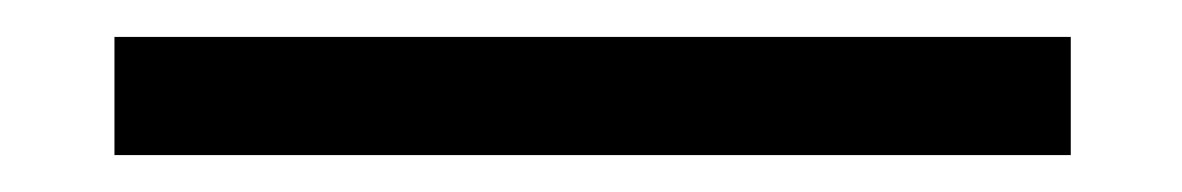

<svg xmlns="http://www.w3.org/2000/svg" viewBox="-20 -612 640 104"><path d="M560 -592H42V-528H560Z"/></svg>

Font: LilGrotesk
Style: Regular
Weight: 400
Designer: Bastien Sozeau
Foundry: NBR — Bastien Sozeau
Version: Version 2.001